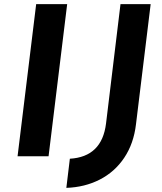

<svg xmlns="http://www.w3.org/2000/svg" viewBox="-20 -756 785 929"><path d="M305 -736 215 0H65L155 -736ZM301 153 318 12Q473 3 493 -158L563 -736H709L638 -155Q627 -61 581 7.5Q535 76 462.5 113Q390 150 301 153Z"/></svg>

Font: Josefin Sans
Style: Bold Italic
Weight: 700
Italic angle: -7°
Designer: Santiago Orozco
Foundry: Typemade
Version: Version 2.000